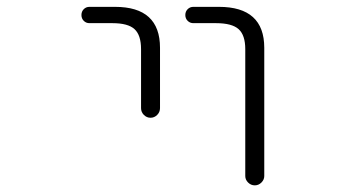

<svg xmlns="http://www.w3.org/2000/svg" viewBox="-20 -565 1040 563"><path d="M242.2 -497.1Q232.4 -497.1 225.6 -503.9Q218.8 -510.7 218.8 -521Q218.8 -531.2 225.6 -538.1Q232.4 -544.9 242.2 -544.9H317.4Q449.2 -544.9 449.2 -424.8V-248Q449.2 -236.3 440.9 -228Q432.6 -219.7 421.4 -219.7Q410.2 -219.7 401.9 -228Q393.6 -236.3 393.6 -248V-420.9Q393.6 -461.9 374.5 -479.5Q355.5 -497.1 309.6 -497.1ZM546.9 -497.1Q537.1 -497.1 530.3 -503.9Q523.4 -510.7 523.4 -521Q523.4 -531.2 530.3 -538.1Q537.1 -544.9 546.9 -544.9H622.1Q754.9 -544.9 754.9 -424.8V-48.8Q754.9 -38.1 746.6 -29.8Q738.3 -21.5 727.1 -21.5Q715.8 -21.5 707.5 -29.8Q699.2 -38.1 699.2 -48.8V-420.9Q699.2 -461.9 679.7 -479.5Q660.2 -497.1 613.3 -497.1Z"/></svg>

Font: Rounded-X Mgen+ 1mn light
Style: Regular
Weight: 200
Designer: [Source Han Sans]
Ryoko NISHIZUKA  (kana & ideographs); Paul D. Hunt (Latin, Greek & Cyrillic); Wenlong ZHANG  (bopomofo
Version: Version 1.059.20150602